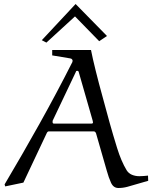

<svg xmlns="http://www.w3.org/2000/svg" viewBox="-20 -930 762 960"><path d="M572 10Q547 10 535 -16.5Q523 -43 514 -76L460 -264Q456 -273 449 -273H224Q218 -273 214 -265L97 -17L6 2L3 -8Q92 -158 177.5 -311Q263 -464 342 -620Q343 -623 343 -627Q343 -629 340.5 -633Q338 -637 331 -638L241 -653V-680H435Q443 -639 458.5 -576.5Q474 -514 493 -445.5Q512 -377 528 -317Q545 -256 565.5 -190Q586 -124 613 -79Q623 -63 640 -56Q657 -49 677 -49Q688 -49 699 -50Q710 -51 720 -52L721 -26L617 4Q595 10 572 10ZM366 -576Q360 -576 360 -572L244 -328Q243 -327 243 -323.5Q243 -320 243 -319Q243 -312 250 -312H438Q445 -312 445 -319Q445 -319 444 -323Q443 -327 443 -328L373 -572Q371 -576 366 -576ZM189 -729 358 -910 515 -750 476 -724 355 -848 212 -717Z"/></svg>

Font: Aref Ruqaa Ink
Style: Regular
Weight: 400
Designer: Abdullah Aref
Version: Version 1.005